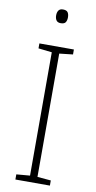

<svg xmlns="http://www.w3.org/2000/svg" viewBox="-100 -1001 494 992"><g transform="rotate(10 147.0 -505.0)"><path d="M238 -51H57V-78L128 -84V-731L57 -739V-765H238V-739L167 -731V-84L238 -78ZM147 -959Q166 -959 172.5 -949Q179 -939 179 -923Q179 -907 172.5 -897Q166 -887 147 -887Q131 -887 124 -897Q117 -907 117 -923Q117 -939 124 -949Q131 -959 147 -959Z"/></g></svg>

Font: Noto Sans Tamil UI ExtraLight
Style: Regular
Weight: 200
Designer: Jelle Bosma - Monotype Design Team
Foundry: Monotype Imaging Inc.
Version: Version 2.004; ttfautohint (v1.8.4.7-5d5b)